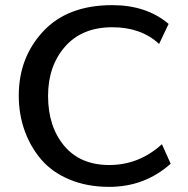

<svg xmlns="http://www.w3.org/2000/svg" viewBox="-20 -713 730 747"><path d="M405 14Q318 14 249.5 -15Q181 -44 139 -94Q97 -144 75 -207Q53 -270 53 -341Q53 -489 148 -591Q243 -693 417 -693Q550 -693 636 -620L599 -542Q529 -607 417 -607Q299 -607 233 -531.5Q167 -456 167 -340Q167 -221 229.5 -146Q292 -71 405 -71Q521 -71 610 -152L644 -76Q543 14 405 14Z"/></svg>

Font: Martel Sans DemiBold
Style: Regular
Weight: 600
Designer: Dan Reynolds and Mathieu Réguer
Foundry: Dan Reynolds and Mathieu Réguer
Version: Version 1.001;PS 001.001;hotconv 1.0.70;makeotf.lib2.5.58329